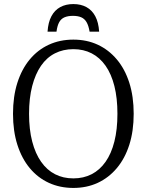

<svg xmlns="http://www.w3.org/2000/svg" viewBox="-20 -915 722 945"><path d="M341 -895Q304 -895 276.5 -880Q249 -865 233 -835Q217 -805 214 -759H258Q262 -789 271.5 -806Q281 -823 298 -830Q315 -837 339 -837Q363 -837 379.5 -830Q396 -823 406 -806Q416 -789 421 -759H468Q465 -805 449 -835Q433 -865 405.5 -880Q378 -895 341 -895ZM341 10Q275 10 220.5 -15Q166 -40 126.5 -87.5Q87 -135 65.5 -202.5Q44 -270 44 -355Q44 -440 65.5 -507.5Q87 -575 126.5 -622.5Q166 -670 220.5 -695Q275 -720 341 -720Q407 -720 461 -695Q515 -670 555 -622.5Q595 -575 616.5 -507.5Q638 -440 638 -355Q638 -270 616.5 -202.5Q595 -135 555 -87.5Q515 -40 461 -15Q407 10 341 10ZM341 -37Q391 -37 431 -57.5Q471 -78 499.5 -118.5Q528 -159 543 -218.5Q558 -278 558 -355Q558 -432 543 -491.5Q528 -551 499.5 -591.5Q471 -632 431 -652.5Q391 -673 341 -673Q291 -673 250.5 -652.5Q210 -632 182 -591.5Q154 -551 138.5 -491.5Q123 -432 123 -355Q123 -278 138.5 -218.5Q154 -159 182.5 -118.5Q211 -78 251 -57.5Q291 -37 341 -37Z"/></svg>

Font: Roboto Serif 28pt Condensed Light
Style: Regular
Weight: 300
Width: 3
Designer: Greg Gazdowicz
Foundry: Commercial Type
Version: Version 1.008